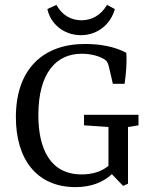

<svg xmlns="http://www.w3.org/2000/svg" viewBox="-20 -757 619 786"><path d="M504 -5V-237L547 -244V-287H324V-244L424 -237V-78C394 -53 355 -43 314 -43C186 -43 137 -147 137 -286C137 -458 210 -537 314 -537C354 -537 386 -527 406 -515C417 -509 421 -501 425 -487L442 -414H490C496 -457 500 -499 497 -541C448 -567 388 -577 328 -577C159 -577 45 -477 45 -277C45 -107 129 9 289 9C352 9 401 -10 438 -44L484 4ZM450 -720 418 -737C393 -694 355 -674 314 -674C268 -674 233 -697 211 -737L174 -720C185 -664 237 -613 311 -613C383 -613 435 -662 450 -720Z"/></svg>

Font: Yrsa
Style: Regular
Weight: 400
Designer: Anna Giedrys (Yrsa+Rasa design), David Brezina (Yrsa art-direction, Rasa art-direction, design)
Foundry: Rosetta Type Foundry
Version: Version 1.001;PS 1.1;hotconv 1.0.88;makeotf.lib2.5.647800